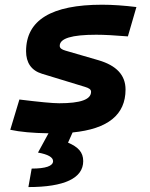

<svg xmlns="http://www.w3.org/2000/svg" viewBox="-20 -547 626 802"><path d="M98.6 234.4C249 234.4 327.6 197.3 327.6 126C327.6 88.4 306.2 66.9 264.2 48.8L283.2 6.3C431.2 -8.3 504.4 -67.9 504.4 -172.9C504.4 -233.4 466.3 -273.4 391.6 -295.4L253.9 -335.4C238.3 -339.8 229.5 -345.7 229.5 -355.5C229.5 -386.7 279.8 -401.9 381.8 -401.9C416 -401.9 460 -399.4 514.2 -395L549.8 -517.6C497.6 -523.9 450.2 -527.3 406.7 -527.3C194.3 -527.3 88.9 -462.9 88.9 -333C88.9 -285.6 110.4 -252.4 155.8 -238.8L335 -184.1C351.1 -179.2 360.4 -173.8 360.4 -163.6C360.4 -131.3 316.4 -115.7 227.5 -115.7C199.2 -115.7 144 -121.1 61 -131.3L22.9 -4.9C63.5 3.9 116.2 8.8 182.6 9.8L138.7 90.3C180.2 97.7 201.7 109.9 201.7 126C201.7 146.5 170.9 157.2 112.3 157.2Z"/></svg>

Font: Cascadia Code
Style: Bold Italic
Weight: 700
Italic angle: -10°
Monospace: yes
Designer: Aaron Bell
Foundry: Saja Typeworks
Version: Version 2404.023